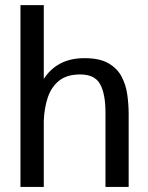

<svg xmlns="http://www.w3.org/2000/svg" viewBox="-20 -740 586 760"><path d="M61 0V-719.7H153.3V-427.7Q178.7 -467.3 218.8 -488.5Q258.8 -509.8 314.9 -509.8Q374 -509.8 408.9 -489.7Q443.8 -469.7 461.2 -437Q478.5 -404.3 483.9 -365.2Q489.3 -326.2 489.3 -288.6V0H397.5V-294.4Q397.5 -368.7 376.2 -407Q355 -445.3 297.4 -445.3Q244.1 -445.3 213.4 -420.2Q182.6 -395 168.9 -353.5Q155.3 -312 153.3 -262.7V0Z"/></svg>

Font: Pontano Sans Medium
Style: Regular
Weight: 500
Designer: Vernon Adams
Foundry: Vernon Adams
Version: Version 2.001